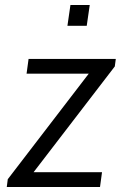

<svg xmlns="http://www.w3.org/2000/svg" viewBox="-20 -746 503 766"><path d="M442 -511 438 -481 114 -59H387L379 0H7L11 -31L334 -452H86L94 -511ZM326 -643H249L261 -726H338Z"/></svg>

Font: Chivo Light Italic
Style: Regular
Weight: 300
Italic angle: -8.05°
Designer: Hector Gatti
Foundry: Omnibus-Type
Version: Version 1.007